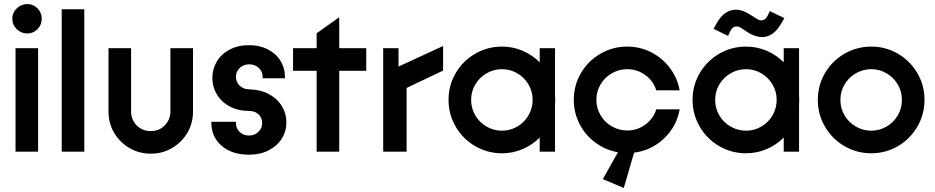

<svg xmlns="http://www.w3.org/2000/svg" viewBox="-20 -752 4636 952"><path d="M169 -513V0H57V-513ZM41 -660Q41 -689 63 -710.5Q85 -732 115 -732Q145 -732 166 -710.5Q187 -689 187 -660Q187 -629 166 -607.5Q145 -586 115 -586Q85 -586 63 -607.5Q41 -629 41 -660Z M286 -706H398V0H286Z M518 -199V-513H630V-200Q630 -158 658 -130Q686 -102 728 -102Q769 -102 797 -130.5Q825 -159 825 -200V-513H937V-199Q937 -141 909 -93.5Q881 -46 833 -18Q785 10 728 10Q670 10 622 -18Q574 -46 546 -93.5Q518 -141 518 -199Z M1028 -144V-148H1150V-141Q1150 -115 1168.5 -97.5Q1187 -80 1215 -80Q1242 -80 1261 -98Q1280 -116 1280 -141Q1280 -168 1262 -185Q1244 -202 1215 -202Q1161 -202 1119.5 -224Q1078 -246 1055.5 -283.5Q1033 -321 1033 -365Q1033 -410 1055 -447Q1077 -484 1118.5 -506Q1160 -528 1215 -528Q1267 -528 1307.5 -507.5Q1348 -487 1370.5 -450.5Q1393 -414 1393 -368V-364H1282V-372Q1282 -398 1263 -415.5Q1244 -433 1216 -433Q1188 -433 1169 -415.5Q1150 -398 1150 -372Q1150 -345 1168 -327.5Q1186 -310 1215 -309Q1271 -308 1313 -285.5Q1355 -263 1377.5 -226Q1400 -189 1400 -145Q1400 -101 1377 -64.5Q1354 -28 1312 -6.5Q1270 15 1215 15Q1130 15 1079 -29Q1028 -73 1028 -144Z M1550 -401H1433V-513H1550V-587L1661 -666L1662 -665V-513H1796V-401H1662V0H1550Z M1880 -513H1956V-422L2177 -524V-402L1996 -316V0H1880Z M2204 -257Q2204 -329 2239.5 -389.5Q2275 -450 2336 -485.5Q2397 -521 2469 -521Q2523 -521 2571 -500.5Q2619 -480 2656 -443V-513H2732V-280L2733 -257L2732 -234V0H2656V-70Q2619 -33 2571 -12.5Q2523 8 2469 8Q2397 8 2336 -27.5Q2275 -63 2239.5 -124Q2204 -185 2204 -257ZM2621 -257Q2621 -298 2600.5 -333Q2580 -368 2545 -388.5Q2510 -409 2469 -409Q2428 -409 2392.5 -388.5Q2357 -368 2336.5 -333Q2316 -298 2316 -257Q2316 -215 2336.5 -180Q2357 -145 2392.5 -124.5Q2428 -104 2469 -104Q2510 -104 2545 -124.5Q2580 -145 2600.5 -180Q2621 -215 2621 -257Z M2969 136 3044 3Q2982 -8 2932 -45Q2882 -82 2853.5 -137.5Q2825 -193 2825 -257Q2825 -329 2860.5 -389.5Q2896 -450 2957 -485.5Q3018 -521 3090 -521Q3154 -521 3209.5 -492.5Q3265 -464 3302 -414.5Q3339 -365 3350 -304H3234Q3220 -350 3180 -379.5Q3140 -409 3090 -409Q3049 -409 3013.5 -388.5Q2978 -368 2957.5 -333Q2937 -298 2937 -257Q2937 -216 2957.5 -181Q2978 -146 3013.5 -125.5Q3049 -105 3090 -105Q3140 -105 3180 -134.5Q3220 -164 3234 -210H3350Q3335 -125 3272.5 -65.5Q3210 -6 3124 5L3073 180Z M3414 -257Q3414 -329 3449.5 -389.5Q3485 -450 3546 -485.5Q3607 -521 3679 -521Q3733 -521 3781 -500.5Q3829 -480 3866 -443V-513H3942V-280L3943 -257L3942 -234V0H3866V-70Q3829 -33 3781 -12.5Q3733 8 3679 8Q3607 8 3546 -27.5Q3485 -63 3449.5 -124Q3414 -185 3414 -257ZM3831 -257Q3831 -298 3810.5 -333Q3790 -368 3755 -388.5Q3720 -409 3679 -409Q3638 -409 3602.5 -388.5Q3567 -368 3546.5 -333Q3526 -298 3526 -257Q3526 -215 3546.5 -180Q3567 -145 3602.5 -124.5Q3638 -104 3679 -104Q3720 -104 3755 -124.5Q3790 -145 3810.5 -180Q3831 -215 3831 -257ZM3692 -589 3657 -612Q3643 -621 3633 -621Q3623 -621 3615.5 -616Q3608 -611 3601 -598L3590 -574L3518 -609L3532 -634Q3570 -704 3630 -704Q3660 -704 3695 -682L3731 -660Q3744 -651 3753 -651Q3764 -651 3771.5 -656Q3779 -661 3786 -674L3797 -697L3869 -662L3855 -638Q3817 -570 3761 -568Q3727 -568 3692 -589Z M4035 -257Q4035 -329 4070.5 -389.5Q4106 -450 4167 -485.5Q4228 -521 4300 -521Q4372 -521 4432.5 -485.5Q4493 -450 4528.5 -389.5Q4564 -329 4564 -257Q4564 -185 4528.5 -124Q4493 -63 4432.5 -27.5Q4372 8 4300 8Q4228 8 4167 -27.5Q4106 -63 4070.5 -124Q4035 -185 4035 -257ZM4452 -257Q4452 -298 4431.5 -333Q4411 -368 4376 -388.5Q4341 -409 4300 -409Q4259 -409 4223.5 -388.5Q4188 -368 4167.5 -333Q4147 -298 4147 -257Q4147 -215 4167.5 -180Q4188 -145 4223.5 -124.5Q4259 -104 4300 -104Q4341 -104 4376 -124.5Q4411 -145 4431.5 -180Q4452 -215 4452 -257Z"/></svg>

Font: Lineal Medium
Style: Regular
Weight: 600
Designer: Created by Frank Adebiaye with contributions from Anton Moglia & Ariel Martín Pérez
Created by Frank ADEBIAYE with FontF
Foundry: Velvetyne Type Foundry
Version: Version 2.000